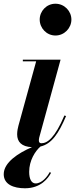

<svg xmlns="http://www.w3.org/2000/svg" viewBox="-59 -780 403 1030"><path d="M154 -675C154 -629.5 190.5 -589.5 238.5 -589.5C286.5 -589.5 324 -629.5 324 -675C324 -720.5 286.5 -760 238.5 -760C190.5 -760 154 -720.5 154 -675ZM215 147 207.5 143.5C195.5 166.5 166.5 204 132 204C110.5 204 97.5 181.5 97.5 142C97.5 81 129.5 31 158 6C218 -8 255 -62.5 295.5 -157.5L286.5 -160.5C235.5 -40.5 195.5 -11.5 163 -11.5C153 -11.5 149.5 -18 149.5 -26.5C149.5 -31 150 -36.5 151.5 -42.5L266 -460H63.5V-451H135L40 -106C37 -95 33 -77 33 -59.5C33 -19.5 56 7 112.5 9.5C39.5 40.5 -39 91.5 -39 154.5C-39 209.5 14 230 75 230C161 230 200 175 215 147Z"/></svg>

Font: Bodoni* 24pt
Style: Bold Italic
Weight: 700
Italic angle: -13°
Version: Version 2.3